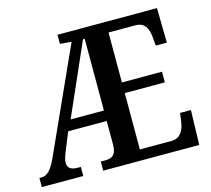

<svg xmlns="http://www.w3.org/2000/svg" viewBox="-102 -836 1053 958"><g transform="rotate(-15 424.0 -357.0)"><path d="M0 0H214V-47H197C164 -47 146 -59 146 -86C146 -98 151 -118 160 -139L199 -235H398V-113C398 -60 376 -47 339 -47H317V0H813L818 -179H762L756 -135C750 -91 730 -55 684 -55H521V-346H728V-401H521V-659H660C707 -659 724 -626 728 -579L732 -535H789L786 -714H272V-667L331 -662L88 -125C63 -71 41 -47 11 -47H0ZM226 -289 389 -659H398V-289Z"/></g></svg>

Font: Noto Serif Condensed Semi
Style: Regular
Weight: 600
Width: 3
Designer: Monotype Design Team
Foundry: Monotype Imaging Inc.
Version: Version 1.002